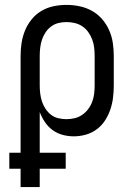

<svg xmlns="http://www.w3.org/2000/svg" viewBox="-20 -548 540 783"><path d="M64 215V140H18V75H64V-320Q64 -347 68 -373Q72 -399 82 -423.5Q92 -448 109 -469Q126 -490 149 -503.5Q172 -517 198 -522.5Q224 -528 251 -528Q278 -528 304.5 -522.5Q331 -517 354.5 -504Q378 -491 396 -470.5Q414 -450 425 -425Q436 -400 440 -373.5Q444 -347 444 -320V-200Q444 -175 441 -150Q438 -125 430 -101.5Q422 -78 408.5 -57Q395 -36 375 -21Q355 -6 330.5 1Q306 8 281 8Q258 8 235.5 2Q213 -4 194.5 -17.5Q176 -31 163 -50.5Q150 -70 142 -91V75H248V140H142V215ZM251 -62Q268 -62 284.5 -66Q301 -70 315 -79.5Q329 -89 339.5 -103Q350 -117 356 -133Q362 -149 364 -166Q366 -183 366 -200V-320Q366 -337 364 -354Q362 -371 356 -387Q350 -403 340 -417Q330 -431 316 -440.5Q302 -450 285 -454Q268 -458 251 -458Q234 -458 218 -454Q202 -450 188.5 -440Q175 -430 165.5 -415.5Q156 -401 151 -385.5Q146 -370 144 -353.5Q142 -337 142 -320V-200Q142 -183 144 -166.5Q146 -150 151 -134.5Q156 -119 165.5 -104.5Q175 -90 188 -80Q201 -70 217.5 -66Q234 -62 251 -62Z"/></svg>

Font: Iosevka Algr
Style: Regular
Weight: 400
Monospace: yes
Designer: Belleve Invis
Foundry: Belleve Invis
Version: Version 26.0.2; ttfautohint (v1.8.3)